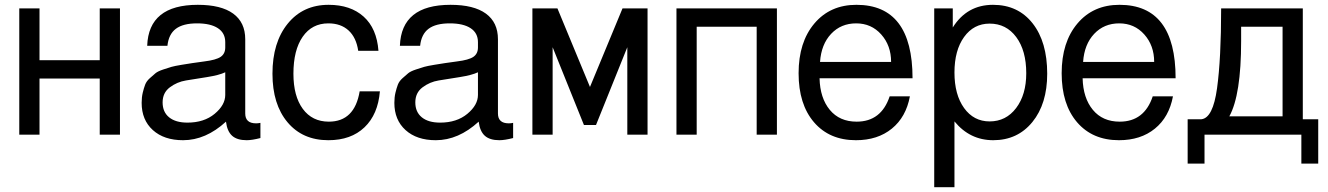

<svg xmlns="http://www.w3.org/2000/svg" viewBox="-20 -559 5512 797"><path d="M60 -524H144V-309H394V-524H478V0H394V-233H144V0H60Z M591 -369Q597 -539 801 -539Q898 -539 948 -502.5Q998 -466 998 -396V-88Q998 -47 1043 -47Q1052 -47 1061 -49V14Q1026 23 1004 23Q964 23 943.5 4.5Q923 -14 918 -54Q834 23 740 23Q661 23 614.5 -19Q568 -61 568 -132Q568 -155 572.5 -174Q577 -193 582.5 -207.5Q588 -222 602 -234.5Q616 -247 625.5 -255Q635 -263 657.5 -270.5Q680 -278 692 -281.5Q704 -285 734 -290Q764 -295 778 -297Q792 -299 828 -304Q877 -310 896 -323Q915 -336 915 -362V-384Q915 -422 884.5 -442Q854 -462 798 -462Q740 -462 710 -439.5Q680 -417 675 -369ZM758 -50Q827 -50 871 -86.5Q915 -123 915 -165V-259Q890 -247 839.5 -239Q789 -231 752 -225Q715 -219 685 -196.5Q655 -174 655 -134Q655 -94 682 -72Q709 -50 758 -50Z M1551 -348H1467Q1459 -403 1427 -432.5Q1395 -462 1343 -462Q1275 -462 1236.5 -406.5Q1198 -351 1198 -253Q1198 -160 1237 -107Q1276 -54 1345 -54Q1452 -54 1473 -180H1557Q1549 -84 1493 -30.5Q1437 23 1343 23Q1236 23 1173.5 -51.5Q1111 -126 1111 -253Q1111 -383 1174.5 -461Q1238 -539 1344 -539Q1435 -539 1489.5 -490Q1544 -441 1551 -348Z M1640 -369Q1646 -539 1850 -539Q1947 -539 1997 -502.5Q2047 -466 2047 -396V-88Q2047 -47 2092 -47Q2101 -47 2110 -49V14Q2075 23 2053 23Q2013 23 1992.5 4.5Q1972 -14 1967 -54Q1883 23 1789 23Q1710 23 1663.5 -19Q1617 -61 1617 -132Q1617 -155 1621.5 -174Q1626 -193 1631.5 -207.5Q1637 -222 1651 -234.5Q1665 -247 1674.5 -255Q1684 -263 1706.5 -270.5Q1729 -278 1741 -281.5Q1753 -285 1783 -290Q1813 -295 1827 -297Q1841 -299 1877 -304Q1926 -310 1945 -323Q1964 -336 1964 -362V-384Q1964 -422 1933.5 -442Q1903 -462 1847 -462Q1789 -462 1759 -439.5Q1729 -417 1724 -369ZM1807 -50Q1876 -50 1920 -86.5Q1964 -123 1964 -165V-259Q1939 -247 1888.5 -239Q1838 -231 1801 -225Q1764 -219 1734 -196.5Q1704 -174 1704 -134Q1704 -94 1731 -72Q1758 -50 1807 -50Z M2190 -524H2294L2429 -198L2564 -524H2668V0H2584V-363L2454 -40H2404L2274 -363V0H2190Z M2788 -524H3205V0H3121V-448H2872V0H2788Z M3768 -234H3382Q3384 -152 3424.5 -103Q3465 -54 3536 -54Q3638 -54 3673 -159H3757Q3741 -73 3682 -25Q3623 23 3533 23Q3423 23 3359 -51.5Q3295 -126 3295 -255Q3295 -384 3360.5 -461.5Q3426 -539 3535 -539Q3768 -539 3768 -234ZM3384 -302H3679Q3679 -370 3638 -416Q3597 -462 3534 -462Q3471 -462 3430 -418.5Q3389 -375 3384 -302Z M3858 218V-524H3935V-445Q3994 -539 4102 -539Q4206 -539 4266.5 -462Q4327 -385 4327 -253Q4327 -128 4265.5 -52.5Q4204 23 4103 23Q4006 23 3942 -55V218ZM4088 -461Q4022 -461 3982 -405.5Q3942 -350 3942 -258Q3942 -166 3982 -110.5Q4022 -55 4088 -55Q4156 -55 4198 -110.5Q4240 -166 4240 -255Q4240 -349 4198.5 -405Q4157 -461 4088 -461Z M4860 -234H4474Q4476 -152 4516.5 -103Q4557 -54 4628 -54Q4730 -54 4765 -159H4849Q4833 -73 4774 -25Q4715 23 4625 23Q4515 23 4451 -51.5Q4387 -126 4387 -255Q4387 -384 4452.5 -461.5Q4518 -539 4627 -539Q4860 -539 4860 -234ZM4476 -302H4771Q4771 -370 4730 -416Q4689 -462 4626 -462Q4563 -462 4522 -418.5Q4481 -375 4476 -302Z M4967 -64Q5015 -69 5032 -192.5Q5049 -316 5049 -524H5388V-64H5452V120H5382V0H4980V120H4910V-64ZM5083 -76H5304V-448H5132V-389Q5132 -165 5083 -76Z"/></svg>

Font: ColatingCofangSans
Style: Regular
Weight: 400
Foundry: GNU
Version: Version 412.227;June 27, 2022;FontCreator 11.0.0.2412 32-bit